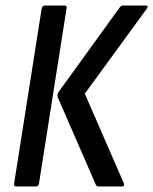

<svg xmlns="http://www.w3.org/2000/svg" viewBox="-20 -675 554 695"><path d="M337 0Q330 0 327 -6L189 -323Q186 -333 192 -342L414 -649Q419 -655 426 -655H507Q519 -655 511 -643L287 -336L428 -12Q433 0 420 0ZM39 0Q29 0 31 -10L131 -645Q133 -655 143 -655H212Q224 -655 221 -645L121 -10Q119 0 109 0Z"/></svg>

Font: Sofia Sans Condensed SemiBold
Style: Italic
Weight: 600
Italic angle: -9°
Version: Version 4.100